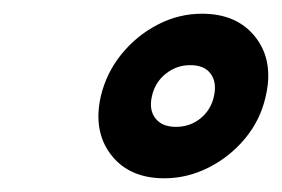

<svg xmlns="http://www.w3.org/2000/svg" viewBox="-20 -820 411 280"><path d="M127 -679.5Q135 -713.5 157 -740.8Q179 -768 209.8 -784Q240.5 -800 274.5 -800Q326 -800 352.8 -765.5Q379.5 -731 367.5 -679.5Q360 -645.5 337.8 -618.5Q315.5 -591.5 284.5 -575.8Q253.5 -560 219.5 -560Q168.5 -560 142 -594.2Q115.5 -628.5 127 -679.5ZM201.5 -679.5Q197 -659.5 206.8 -647.2Q216.5 -635 236.5 -635Q257 -635 272.2 -647.2Q287.5 -659.5 292 -679.5Q296.5 -700 287.2 -712.5Q278 -725 257.5 -725Q237.5 -725 221.8 -712.5Q206 -700 201.5 -679.5Z"/></svg>

Font: Besley* Fatface
Style: Italic
Weight: 900
Italic angle: -13°
Designer: Owen Earl
Foundry: indestructible type*
Version: Version 3.000; ttfautohint (v1.8.3)